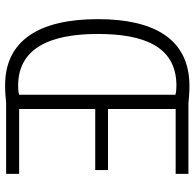

<svg xmlns="http://www.w3.org/2000/svg" viewBox="-25 -733 762 752"><g transform="rotate(90 356.0 -357.0)"><path d="M317 -718C132 -718 55 -579 55 -359C55 -129 139 4 314 4C341 4 363 2 383 0H661V-51H407V-349H646V-399H407V-664H661V-714H385C363 -716 345 -718 317 -718ZM314 -667C329 -667 341 -666 351 -663V-51C341 -48 330 -47 316 -47C171 -47 113 -168 113 -359C113 -540 162 -666 314 -667Z"/></g></svg>

Font: Noto Sans Gujarati Condensed Light
Style: Regular
Weight: 300
Width: 3
Designer: Jelle Bosma - Monotype Design Team, Universal Thirst
Foundry: Monotype Imaging Inc.
Version: Version 2.106